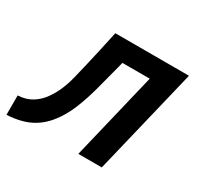

<svg xmlns="http://www.w3.org/2000/svg" viewBox="-135 -664 840 815"><g transform="rotate(30 285.0 -256.5)"><path d="M-15 9V-86Q25 -88 54 -106Q83 -124 103 -153Q137 -200 155 -272.5Q173 -345 191 -426L212 -522H573L447 0H332L435 -428H301L295 -404Q278 -338 262 -278.5Q246 -219 225.5 -169.5Q205 -120 176 -83Q144 -41 99 -18Q54 5 -15 9Z"/></g></svg>

Font: Ubuntu Sans SemiBold
Style: Italic
Weight: 600
Italic angle: -13.5°
Designer: Dalton Maag Ltd
Foundry: Dalton Maag Ltd
Version: Version 1.006